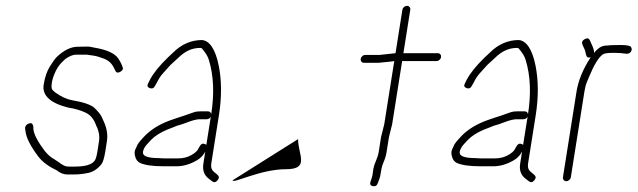

<svg xmlns="http://www.w3.org/2000/svg" viewBox="-20 -617 2182 657"><path d="M392 -371.5C400.5 -376.5 402.6 -382.7 398.5 -390L394.9 -399C391.4 -406.3 387.7 -412.7 383.9 -418C371.6 -434.8 345.5 -446.7 305.5 -453.5C299.7 -454.5 294.3 -455.5 290.2 -456.5C286.6 -457.5 280.8 -457.8 272.9 -457.5C265 -457.2 255.6 -457 244.9 -457C223.2 -457 197.6 -445 173.2 -421C168.5 -416.3 161 -405.9 150.8 -389.7C140.5 -373.4 133.4 -352.6 129.4 -327C123.5 -290 153 -264 212.7 -249C236.8 -245.3 255.2 -239.7 271.7 -232.1C289.1 -224.5 301.6 -209.5 309.3 -187C318.4 -169 321.6 -151 318.7 -133L313.4 -99C310.9 -83.7 308 -73.3 304.5 -68C295.2 -54 272.8 -47 237.1 -47H214.4C206.3 -47 197.9 -50 189.5 -56C181 -62 173.2 -67.5 165 -72.6C155.1 -77.6 144.5 -86.8 133.4 -100C108.9 -132.6 95.9 -157.6 94.3 -175L93.9 -185C91.8 -193.4 87.9 -196.9 82 -195.3C76.1 -193.8 71.9 -191.3 69.3 -188C66.8 -184.7 65.6 -181.3 65.8 -178L67.2 -168C69.7 -145.8 84.2 -117.1 110.5 -82C125.3 -62.5 147.2 -46.8 172.8 -35C185.1 -25 197.6 -20 210.2 -20H232.8C248.4 -20 264.6 -21.7 281.5 -25.2C298.5 -28.7 313.6 -38.6 326.9 -54.8C332.2 -61.4 336.7 -76.1 340.4 -99L345.7 -133C349.3 -155.2 345.8 -177.8 335.4 -200.5C333.5 -204.8 330.9 -210.5 327.7 -217.6C324.5 -224.7 316.7 -234.4 304.2 -246.8C291.8 -259.1 262.4 -268.1 227.9 -273.8C209.4 -276.9 189.5 -285.8 169.2 -300.5C163.2 -304.8 159.3 -309 157.6 -313C155.9 -317 155.9 -324.4 157.7 -335.3C159.4 -346.2 163.5 -358.4 169.8 -371.9C176.2 -385.3 183.6 -396 192 -404C195.6 -407.3 199.3 -411 203.3 -415C217.4 -425 230 -430 240.6 -430H272.9C276.9 -430 280.4 -429.7 283.6 -429C286.7 -428.3 292.5 -427.5 300.7 -426.5C308.9 -425.5 320.7 -422 336.2 -416.1C351.6 -410.1 362.8 -399.8 369.7 -385L374.2 -376C377.6 -368 383.6 -366.5 392 -371.5Z M492.5 -315.5C500.7 -312.5 506.8 -315.3 510.9 -324L517.8 -336C522.9 -347.1 529.8 -357.6 538.7 -367.3C547.6 -377.1 554.1 -384.3 558.2 -389C562.2 -393.7 567 -398.3 572.4 -403C577.8 -407.7 583.6 -413 589.9 -419C612.9 -441.7 636.7 -453 664.9 -453C669.1 -453 672 -451.3 673.5 -448C684.1 -435.5 691.8 -423.2 695 -411C711.2 -357.6 713.7 -295.9 702.7 -226C701.7 -232.7 697.9 -236 691.2 -236H667.2C658.6 -236 651.8 -235.3 646.9 -234C642.6 -232.7 637.4 -230.8 630.8 -228.5L611 -221.5C604.3 -219.2 598.1 -217.2 592.4 -215.5C586.6 -213.8 580.7 -211.7 573.2 -209C528.7 -194.4 494.6 -173.7 470.8 -147C461.2 -137 454.6 -129 451 -123C448.1 -117 445.3 -110.8 442.6 -104.5C439.9 -98.2 440 -90.2 442.8 -80.5C445.6 -70.8 450.7 -64 458.1 -60C474.8 -52 502.2 -48 540.2 -48H584.6C606.9 -48 630.8 -54.9 654.3 -68.7C666.4 -75.9 675.8 -85.7 682.4 -98L675.9 -57C672.4 -34.9 678.4 -17.9 693.8 -6L705.4 3C711.9 8.3 718.2 7.3 724.4 0C730.5 -7.3 730.4 -13.7 723.9 -19L713.3 -28C704.4 -34.7 700.9 -44.3 702.9 -57L729.2 -223C738.8 -284 738.7 -340 728.8 -391C717.6 -448.4 697 -478.1 671 -480C634.7 -480 600.7 -465.7 572.3 -437C566.3 -431 560.6 -425.7 555.2 -421C525.3 -392 504.6 -366.4 493 -344L487.1 -332C482.5 -324 484.3 -318.5 492.5 -315.5ZM701.4 -218 686 -121C684.9 -122.3 683.4 -123.3 681.5 -124C674 -127.3 667.9 -124.7 663.2 -116L659.1 -109C655.9 -101.1 647.7 -93.5 634.5 -86.1C621.3 -78.7 606.9 -75 588.9 -75H544.4C537.8 -75 530.8 -75.3 523.6 -76C490.6 -76 472.6 -81.2 469.5 -91.5C468.1 -96.3 469.9 -103.3 474.9 -112.5C477.2 -116.8 484.7 -125.5 497.2 -138.5C509.8 -151.5 527.7 -163 550.9 -173L576.7 -183C582.2 -185.7 587.7 -187.7 593.4 -189C599.1 -190.3 609.8 -194 625.4 -200C641.2 -206 655.3 -209 663 -209H687C693.6 -209 698.4 -212 701.4 -218Z M776 0C776 13 870 -38 959 -38C1041 -38 1000 -88 1000 -141Z M1278.4 -429H1230.4C1226.4 -429 1222.9 -427.7 1219.8 -425C1216.7 -422.3 1214.9 -419.2 1214.3 -415.5C1213.7 -411.8 1214.6 -408.7 1216.8 -406C1219 -403.3 1222.2 -402 1226.2 -402H1274.2L1324 -407C1325.4 -407.7 1327.1 -408 1329.1 -408L1294.9 -192L1283.9 -148L1275.8 -96.5C1274.4 -87.5 1271 -76.9 1265.7 -64.7C1260.5 -52.5 1257.3 -41 1256.3 -30.2C1255.2 -19.4 1253.6 -11.3 1251.5 -6L1247.9 4C1244.9 13.1 1247.6 18.5 1256.1 20C1264.5 21.6 1270.2 17.9 1273.1 9L1276.7 -1C1279.8 -8.3 1282.1 -17.7 1283.6 -29.1C1285.1 -40.5 1288.2 -51.9 1293 -63.1C1297.8 -74.4 1301 -85.3 1302.7 -96L1310.8 -147L1321.9 -192L1356.1 -408H1474.1C1477.5 -408 1480.7 -409.3 1483.8 -412C1486.8 -414.7 1488.7 -417.8 1489.3 -421.5C1489.8 -425.2 1489 -428.3 1486.8 -431C1484.5 -433.7 1481.7 -435 1478.4 -435H1360.4L1384 -584C1384.5 -587.3 1383.7 -590.3 1381.4 -593C1379.2 -595.7 1376.2 -597 1372.6 -597C1368.9 -597 1365.5 -595.7 1362.4 -593C1359.3 -590.3 1357.5 -587.3 1357 -584L1333.4 -435Z M1576.5 -315.5C1584.7 -312.5 1590.8 -315.3 1594.9 -324L1601.8 -336C1606.9 -347.1 1613.8 -357.6 1622.7 -367.3C1631.6 -377.1 1638.1 -384.3 1642.2 -389C1646.2 -393.7 1651 -398.3 1656.4 -403C1661.8 -407.7 1667.6 -413 1673.9 -419C1696.9 -441.7 1720.7 -453 1748.9 -453C1753.1 -453 1756 -451.3 1757.5 -448C1768.1 -435.5 1775.8 -423.2 1779 -411C1795.2 -357.6 1797.7 -295.9 1786.7 -226C1785.7 -232.7 1781.9 -236 1775.2 -236H1751.2C1742.6 -236 1735.8 -235.3 1730.9 -234C1726.6 -232.7 1721.4 -230.8 1714.8 -228.5L1695 -221.5C1688.3 -219.2 1682.1 -217.2 1676.4 -215.5C1670.6 -213.8 1664.7 -211.7 1657.2 -209C1612.7 -194.4 1578.6 -173.7 1554.8 -147C1545.2 -137 1538.6 -129 1535 -123C1532.1 -117 1529.3 -110.8 1526.6 -104.5C1523.9 -98.2 1524 -90.2 1526.8 -80.5C1529.6 -70.8 1534.7 -64 1542.1 -60C1558.8 -52 1586.2 -48 1624.2 -48H1668.6C1690.9 -48 1714.8 -54.9 1738.3 -68.7C1750.4 -75.9 1759.8 -85.7 1766.4 -98L1759.9 -57C1756.4 -34.9 1762.4 -17.9 1777.8 -6L1789.4 3C1795.9 8.3 1802.2 7.3 1808.4 0C1814.5 -7.3 1814.4 -13.7 1807.9 -19L1797.3 -28C1788.4 -34.7 1784.9 -44.3 1786.9 -57L1813.2 -223C1822.8 -284 1822.7 -340 1812.8 -391C1801.6 -448.4 1781 -478.1 1755 -480C1718.7 -480 1684.7 -465.7 1656.3 -437C1650.3 -431 1644.6 -425.7 1639.2 -421C1609.3 -392 1588.6 -366.4 1577 -344L1571.1 -332C1566.5 -324 1568.3 -318.5 1576.5 -315.5ZM1785.4 -218 1770 -121C1768.9 -122.3 1767.4 -123.3 1765.5 -124C1758 -127.3 1751.9 -124.7 1747.2 -116L1743.1 -109C1739.9 -101.1 1731.7 -93.5 1718.5 -86.1C1705.3 -78.7 1690.9 -75 1672.9 -75H1628.4C1621.8 -75 1614.8 -75.3 1607.6 -76C1574.6 -76 1556.6 -81.2 1553.5 -91.5C1552.1 -96.3 1553.9 -103.3 1558.9 -112.5C1561.2 -116.8 1568.7 -125.5 1581.2 -138.5C1593.8 -151.5 1611.7 -163 1634.9 -173L1660.7 -183C1666.2 -185.7 1671.7 -187.7 1677.4 -189C1683.1 -190.3 1693.8 -194 1709.4 -200C1725.2 -206 1739.3 -209 1747 -209H1771C1777.6 -209 1782.4 -212 1785.4 -218Z M2124.2 -433C2132.8 -433 2138.5 -436.8 2141.1 -444.5C2142.3 -448.2 2141.6 -452.2 2138.9 -456.5C2136.2 -460.8 2123.7 -463 2101.4 -463C2079.1 -463 2061.7 -462.2 2049.2 -460.6C2036.6 -459 2024.5 -450.8 2012.7 -436C2013.7 -442.3 2010.5 -453.3 2002.9 -469L1998.5 -479C1995 -486.3 1989.1 -487.7 1980.7 -483C1972.3 -478.3 1969.8 -472 1973.2 -464L1977.6 -454C1981 -448.1 1983.7 -439.8 1985.6 -429C1987.7 -421 1992.9 -418.3 2001.3 -421C1975 -381 1958.8 -341.7 1952.7 -303L1906.4 -11C1905.8 -7 1906.6 -3.7 1908.8 -1C1911.1 1.7 1914 3 1917.7 3C1921.4 3 1924.7 1.7 1927.8 -1C1930.9 -3.7 1932.8 -7 1933.4 -11L1979.7 -303C1981.8 -316.5 1984.5 -327 1987.7 -334.6C1990.9 -342.2 1993.6 -348.7 1995.7 -354C2012.4 -394.8 2028.1 -420.5 2042.9 -431C2049 -434.3 2058.6 -436 2071.7 -436H2086.7C2098.1 -436 2110.6 -435 2124.2 -433Z"/></svg>

Font: Proton
Style: BdCndIt
Weight: 500
Version: Version 1.017